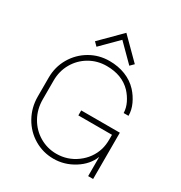

<svg xmlns="http://www.w3.org/2000/svg" viewBox="-212 -1072 1164 1236"><g transform="rotate(30 370.0 -453.5)"><path d="M219 -774 367 -922 515 -774 489 -748 367 -870 245 -748ZM615 -272V-307H365V-344H652V0H615V-143Q588 -74 517 -29.5Q446 15 365 15Q287 15 221 -24Q155 -63 116.5 -131.5Q78 -200 78 -282V-422Q78 -502 116.5 -568Q155 -634 220.5 -672.5Q286 -711 365 -711Q430 -711 484 -689.5Q538 -668 576 -627Q607 -593 626.5 -551Q646 -509 646 -466H610Q609 -503 591.5 -539Q574 -575 547 -604Q480 -674 365 -674Q296 -674 238.5 -640.5Q181 -607 148 -549.5Q115 -492 115 -422V-282Q115 -209 148.5 -149.5Q182 -90 239.5 -56Q297 -22 365 -22Q448 -22 514.5 -71Q581 -120 605 -197Q615 -231 615 -272Z"/></g></svg>

Font: M Major Mono Display
Style: Regular
Weight: 400
Designer: Emre Parlak
Foundry: Emre Parlak
Version: Version 2.000; ttfautohint (v1.8) -l 8 -r 50 -G 200 -x 14 -D